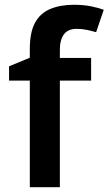

<svg xmlns="http://www.w3.org/2000/svg" viewBox="-20 -785 455 805"><path d="M362 -447H231V0H105V-447H18V-507L105 -543V-580Q105 -650 127 -690Q149 -730 191 -747.5Q233 -765 290 -765Q330 -765 362 -758.5Q394 -752 415 -744L383 -650Q366 -655 345.5 -659.5Q325 -664 301 -664Q265 -664 248 -641Q231 -618 231 -577V-542H362Z"/></svg>

Font: Noto Sans Devanagari SemiBold
Style: Regular
Weight: 600
Version: Version 2.003